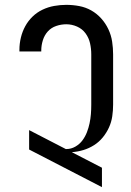

<svg xmlns="http://www.w3.org/2000/svg" viewBox="-20 -763 540 791"><path d="M400 8 100 -147V-227L251 -149H254Q273 -149 290.5 -159Q308 -169 319.5 -184.5Q331 -200 338 -218Q345 -236 349 -255Q353 -274 354.5 -293Q356 -312 356 -332V-539Q356 -562 351 -584.5Q346 -607 332.5 -625.5Q319 -644 297.5 -653.5Q276 -663 253 -663Q232 -663 211.5 -656Q191 -649 177 -633.5Q163 -618 156.5 -597Q150 -576 150 -555V-551H60V-558Q60 -583 66 -608Q72 -633 84 -655Q96 -677 114 -694.5Q132 -712 155 -723Q178 -734 203 -738.5Q228 -743 253 -743Q280 -743 306.5 -738Q333 -733 356 -720Q379 -707 397 -687Q415 -667 426.5 -642.5Q438 -618 442 -591.5Q446 -565 446 -539V-332Q446 -308 442.5 -284Q439 -260 429 -238Q419 -216 403.5 -197Q388 -178 367.5 -165Q347 -152 324 -145Q301 -138 276 -136L400 -72Z"/></svg>

Font: Iosevka Medium
Style: Regular
Weight: 500
Monospace: yes
Designer: Belleve Invis
Foundry: Belleve Invis
Version: Version 32.5.0; ttfautohint (v1.8.4)